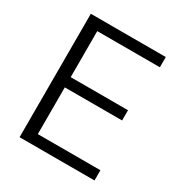

<svg xmlns="http://www.w3.org/2000/svg" viewBox="-164 -822 894 943"><g transform="rotate(30 282.5 -350.0)"><path d="M80 0V-700H505V-642H150V-381H475V-323H150V-58H505V0Z"/></g></svg>

Font: DM Sans 12pt Light
Style: Regular
Weight: 300
Version: Version 4.004;gftools[0.9.30]